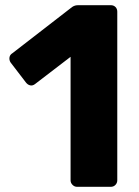

<svg xmlns="http://www.w3.org/2000/svg" viewBox="-20 -720 537 740"><path d="M277 0Q267 0 259.5 -7.5Q252 -15 252 -25V-501L115 -396Q106 -389 96.5 -391Q87 -393 80 -402L21 -479Q15 -488 16.5 -498.5Q18 -509 28 -515L258 -693Q264 -697 269.5 -698.5Q275 -700 282 -700H407Q418 -700 425 -693Q432 -686 432 -675V-25Q432 -15 425 -7.5Q418 0 407 0Z"/></svg>

Font: Rubik Light
Style: Bold
Weight: 700
Version: Version 2.104